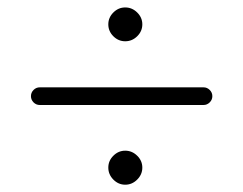

<svg xmlns="http://www.w3.org/2000/svg" viewBox="-20 -613 660 521"><path d="M87.9 -328.1H532.2Q542 -328.1 549.1 -335.2Q556.2 -342.3 556.2 -352.1Q556.2 -361.8 549.1 -368.9Q542 -376 532.2 -376H87.9Q78.1 -376 71 -368.9Q64 -361.8 64 -352.1Q64 -342.3 71 -335.2Q78.1 -328.1 87.9 -328.1ZM287.6 -514.6Q273.9 -528.3 273.9 -546.9Q273.9 -565.4 287.6 -579.1Q301.3 -592.8 319.8 -592.8Q338.4 -592.8 352.3 -579.1Q366.2 -565.4 366.2 -546.9Q366.2 -528.3 352.3 -514.6Q338.4 -501 319.8 -501Q301.3 -501 287.6 -514.6ZM287.6 -125.7Q273.9 -139.6 273.9 -158.2Q273.9 -176.8 287.6 -190.4Q301.3 -204.1 319.8 -204.1Q338.4 -204.1 352.3 -190.4Q366.2 -176.8 366.2 -158.2Q366.2 -139.6 352.3 -125.7Q338.4 -111.8 319.8 -111.8Q301.3 -111.8 287.6 -125.7Z"/></svg>

Font: Quicksand
Style: Light
Weight: 300
Designer: Andrew Paglinawan
Foundry: Andrew Paglinawan
Version: 1.002